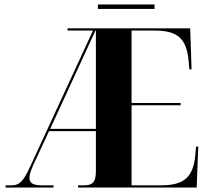

<svg xmlns="http://www.w3.org/2000/svg" viewBox="-20 -841 933 861"><path d="M419 -801H673V-821H419ZM5 0H220V-10H167C130 -10 112 -19 112 -43C112 -57 118 -76 130 -103L200 -253H410V-72C410 -19 390 -10 357 -10H330V0H862L869 -184H859L856 -147C847 -47 806 -10 703 -10H570V-369H790V-379H570V-704H673C777 -704 817 -668 826 -566L829 -530H839L833 -714H283V-704H397L113 -89C85 -29 67 -10 34 -10H5ZM205 -263 408 -704H410V-263Z"/></svg>

Font: Noto Serif Display Condensed ExtraBold
Style: Regular
Weight: 800
Width: 3
Designer: Monotype Design Team
Foundry: Monotype Imaging Inc.
Version: Version 2.009